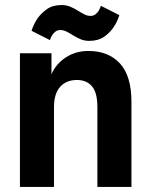

<svg xmlns="http://www.w3.org/2000/svg" viewBox="-20 -741 595 761"><path d="M59 -530H184V-447Q202 -488 241 -513.5Q280 -539 330 -539Q410 -539 455.5 -489.5Q501 -440 501 -337V0H366V-316Q366 -374 344.5 -399Q323 -424 285 -424Q243 -424 218.5 -397Q194 -370 194 -316V0H59ZM334 -579Q315 -579 299.5 -585.5Q284 -592 270.5 -600.5Q257 -609 244.5 -615.5Q232 -622 219 -622Q208 -622 200 -616Q192 -610 187 -602Q181 -593 178 -582L105 -619Q114 -647 130 -670Q144 -689 166.5 -705Q189 -721 224 -721Q243 -721 258.5 -714.5Q274 -708 287.5 -699.5Q301 -691 313.5 -684.5Q326 -678 339 -678Q350 -678 358 -684Q366 -690 371 -698Q376 -707 380 -718L453 -681Q444 -652 428 -630Q414 -610 391.5 -594.5Q369 -579 334 -579Z"/></svg>

Font: 
Style: 㨦
Weight: 700
Designer: A.Korolkova, Vitaly Kuzmin
Foundry: ParaType Ltd
Version: Version 2.000